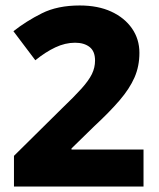

<svg xmlns="http://www.w3.org/2000/svg" viewBox="-20 -774 579 701"><path d="M504 -93H31V-205L206 -378Q251 -421 277.5 -450.5Q304 -480 315.5 -503.5Q327 -527 327 -553Q327 -587 307 -602.5Q287 -618 254 -618Q218 -618 182 -601Q146 -584 109 -554L29 -660Q76 -697 133 -725.5Q190 -754 271 -754Q338 -754 386.5 -731.5Q435 -709 462 -670Q489 -631 489 -581Q489 -532 471 -491Q453 -450 416.5 -407.5Q380 -365 324 -313L241 -232V-228H504Z"/></svg>

Font: Noto Sans Telugu UI SemiCondensed ExtraBold
Style: Regular
Weight: 800
Width: 4
Designer: Jelle Bosma - Monotype Design Team
Foundry: Monotype Imaging Inc.
Version: Version 2.005; ttfautohint (v1.8.4.7-5d5b)